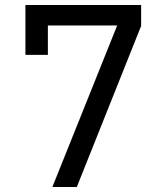

<svg xmlns="http://www.w3.org/2000/svg" viewBox="-20 -750 640 770"><path d="M190 0 450 -648H172V-530H82V-730H546V-646L288 0Z"/></svg>

Font: JetBrainsMonoNL NF
Style: Regular
Weight: 400
Designer: Philipp Nurullin, Konstantin Bulenkov
Foundry: JetBrains
Version: Version 2.304; ttfautohint (v1.8.4.7-5d5b);Nerd Fonts 3.2.1